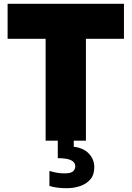

<svg xmlns="http://www.w3.org/2000/svg" viewBox="-20 -740 692 1010"><path d="M20 -720H632V-536H432V0H220V-536H20ZM368 -24V32Q419 38 447.5 68Q476 98 476 140Q476 180 455 204Q434 228 401 239Q368 250 332 250Q276 250 240 238V160H244Q280 172 320 172Q353 172 364.5 161Q376 150 376 134Q376 114 354 103Q332 92 284 92V-24Z"/></svg>

Font: Kufam Black
Style: Regular
Weight: 900
Designer: Wael Morcos, Artur Schmal
Foundry: Original Type
Version: Version 1.301; ttfautohint (v1.8.3)